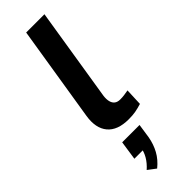

<svg xmlns="http://www.w3.org/2000/svg" viewBox="-332 -714 1025 1025"><g transform="rotate(-45 181.0 -201.0)"><path d="M217 10Q133 10 95 -35.5Q57 -81 70 -163L157 -705H295L210 -174Q207 -150 211.5 -132.5Q216 -115 228 -106Q240 -97 260 -97Q276 -97 290.5 -99Q305 -101 321 -104L317 -6Q291 2 269 6Q247 10 217 10ZM138 303 93 269Q121 244 136.5 217Q152 190 155 165L176 180H89L105 72H236L224 153Q216 198 195.5 235.5Q175 273 138 303Z"/></g></svg>

Font: Nunito Sans 6pt
Style: Bold Italic
Weight: 700
Italic angle: -9°
Version: Version 3.101;gftools[0.9.27]